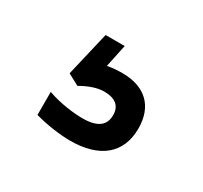

<svg xmlns="http://www.w3.org/2000/svg" viewBox="-63 -82 405 383"><g transform="rotate(30 139.5 109.0)"><path d="M130 218C198 218 236 186 236 129C236 77 205 49 153 49C142 49 130 50 119 52L130 0H86L62 102L88 116C107 105 125 99 140 99C166 99 179 110 179 131C179 155 163 167 129 167C108 167 76 163 48 153V206C76 214 109 218 130 218Z"/></g></svg>

Font: LT Wave Alt
Style: Regular
Weight: 400
Designer: Daniel Lyons
Version: Version 2.5 (Glyphs App)